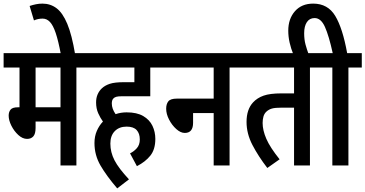

<svg xmlns="http://www.w3.org/2000/svg" viewBox="-20 -916 2023 1063"><path d="M403 -542V0H315V-243H177V-208Q177 -175 164.5 -161Q152 -147 130 -147Q105 -147 81.5 -168.5Q58 -190 43 -220Q28 -250 28 -276Q28 -296 38.5 -309Q49 -322 79 -322H88V-542H0V-622H477V-542ZM315 -542H177V-322H315Z M317 -615Q303 -690 288.5 -733Q274 -776 256.5 -794.5Q239 -813 216 -813Q190 -813 168 -803L144 -883Q162 -889 179.5 -892.5Q197 -896 215 -896Q259 -896 293 -870.5Q327 -845 352.5 -784Q378 -723 396 -615Z M700 -67Q721 -77 737.5 -95.5Q754 -114 754 -144Q754 -177 736.5 -196Q719 -215 681 -215Q640 -215 615.5 -190Q591 -165 591 -121Q591 -73 614 -28.5Q637 16 694 77L629 127Q570 58 536.5 0.5Q503 -57 503 -124Q503 -161 516 -191Q529 -221 550 -243Q536 -262 524 -288.5Q512 -315 512 -349Q512 -374 520.5 -393.5Q529 -413 544 -427Q561 -443 588 -452Q615 -461 667 -461H724V-542H465V-622H886V-542H812V-383H653Q634 -383 623.5 -380Q613 -377 607 -370Q599 -361 599 -343Q599 -314 620 -284Q649 -294 681 -294Q738 -294 773 -273.5Q808 -253 824 -219.5Q840 -186 840 -147Q840 -89 812.5 -54.5Q785 -20 738 4Z M874 -622H1326V-542H1251V0H1163V-290H1049V-236Q1049 -180 1003 -180Q980 -180 956 -201.5Q932 -223 916 -254Q900 -285 900 -314Q900 -340 912 -355Q924 -370 959 -370H1163V-542H874Z M1696 -542V0H1608V-320H1540Q1503 -320 1485.5 -315Q1468 -310 1455 -298Q1443 -287 1438.5 -270.5Q1434 -254 1434 -235Q1434 -195 1454.5 -147.5Q1475 -100 1528 -34L1460 14Q1410 -51 1377.5 -113.5Q1345 -176 1345 -241Q1345 -310 1381 -349Q1404 -374 1439.5 -386.5Q1475 -399 1538 -399H1608V-542H1314V-622H1770V-542Z M1604 -615Q1591 -647 1583.5 -680Q1576 -713 1576 -746Q1576 -812 1613 -854Q1650 -896 1714 -896Q1795 -896 1836 -828Q1877 -760 1902 -622H1983V-542H1909V0H1820V-542H1758V-622H1822Q1801 -718 1779 -767Q1757 -816 1722 -816Q1694 -816 1679 -793.5Q1664 -771 1664 -732Q1664 -697 1671.5 -669.5Q1679 -642 1689 -615Z"/></svg>

Font: Noto Sans ExtraCondensed Medium
Style: Italic
Weight: 500
Width: 2
Italic angle: -12°
Designer: Monotype Design Team
Foundry: Monotype Imaging Inc.
Version: Version 2.013; ttfautohint (v1.8.4.7-5d5b)